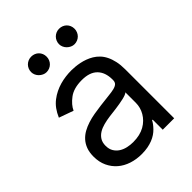

<svg xmlns="http://www.w3.org/2000/svg" viewBox="-215 -866 995 995"><g transform="rotate(-45 282.0 -368.5)"><path d="M51.1 -154.8Q51.1 -186.1 59.8 -209.2Q68.5 -232.2 83.6 -248.9Q98.7 -265.6 119.1 -277Q139.6 -288.4 163 -295.8Q186.4 -303.3 212 -307.7Q237.6 -312.1 262.8 -315.3Q300.1 -320.3 326.7 -322.8Q353.3 -325.3 370.4 -329.5Q387.4 -333.8 395.4 -341.6Q403.4 -349.4 403.4 -365.1V-367.9Q403.4 -420.5 374.8 -449.6Q346.2 -478.7 288.4 -478.7Q229 -478.7 194.2 -452.4Q159.8 -426.5 146.3 -396.3L66.8 -424.7Q77.8 -450.3 91.8 -469.5Q105.8 -488.6 123.9 -502.5Q141.7 -516.3 161.4 -525.9Q181.1 -535.5 201.9 -541.4Q222.7 -547.2 243.8 -549.9Q264.9 -552.6 285.5 -552.6Q298.7 -552.6 314.1 -551.1Q329.5 -549.7 346.1 -546.3Q362.6 -543 379.6 -536.8Q396.7 -530.5 412.6 -521Q428.6 -511.4 442.3 -497.2Q456 -483 465.9 -463.1Q475.9 -443.2 481.5 -417.6Q487.2 -392 487.2 -359.4V0H403.4V-73.9H399.1Q390.6 -56.5 370.7 -35.9Q360.8 -25.6 347.7 -16.7Q334.5 -7.8 318 -1.2Q301.5 5.3 281.4 9.1Q261.4 12.8 237.2 12.8Q198.5 12.8 164.4 1.6Q130.3 -9.6 105.3 -31.1Q80.3 -52.6 65.7 -83.8Q51.1 -115.1 51.1 -154.8ZM134.9 -150.6Q134.9 -126.1 145.1 -109.4Q155.2 -92.7 171.5 -82.2Q187.9 -71.7 208.5 -67.1Q229 -62.5 250 -62.5Q299.7 -62.5 334.2 -82Q351.2 -91.6 364.2 -104.6Q377.1 -117.5 385.8 -132.5Q394.5 -147.4 399 -163.9Q403.4 -180.4 403.4 -197.4V-274.1Q399.9 -269.9 390.3 -266.2Q380.7 -262.4 367.4 -259.4Q354 -256.4 338.8 -253.7Q323.5 -251.1 308.6 -249.1Q293.7 -247.2 280.5 -245.6Q267.4 -244 258.5 -242.9Q234 -239.7 211.6 -233.8Q189.3 -228 172.2 -217.5Q155.2 -207 145.1 -190.9Q134.9 -174.7 134.9 -150.6ZM336.6 -693.2Q336.6 -704.9 341.1 -715.4Q345.5 -725.9 353.2 -733.5Q360.8 -741.1 371.3 -745.6Q381.7 -750 393.5 -750Q405.9 -750 416.2 -745.7Q426.5 -741.5 434.1 -733.8Q441.8 -726.2 446 -715.9Q450.3 -705.6 450.3 -693.2Q450.3 -681.5 445.8 -671Q441.4 -660.5 433.8 -652.9Q426.1 -645.2 415.7 -640.8Q405.2 -636.4 393.5 -636.4Q382.5 -636.4 372.2 -641.2Q361.9 -646 353.9 -653.8Q345.9 -661.6 341.3 -671.9Q336.6 -682.2 336.6 -693.2ZM188.9 -750Q201.3 -750 211.6 -745.7Q221.9 -741.5 229.6 -733.8Q237.2 -726.2 241.5 -715.9Q245.7 -705.6 245.7 -693.2Q245.7 -681.5 241.3 -671Q236.9 -660.5 229.2 -652.9Q221.6 -645.2 211.1 -640.8Q200.6 -636.4 188.9 -636.4Q177.9 -636.4 167.6 -641.2Q157.3 -646 149.3 -653.8Q141.3 -661.6 136.7 -671.9Q132.1 -682.2 132.1 -693.2Q132.1 -704.9 136.5 -715.4Q141 -725.9 148.6 -733.5Q156.2 -741.1 166.7 -745.6Q177.2 -750 188.9 -750Z"/></g></svg>

Font: Inter P
Style: Regular
Weight: 400
Designer: Rasmus Andersson
Foundry: rsms
Version: Version 3.018;git-588b23468